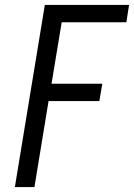

<svg xmlns="http://www.w3.org/2000/svg" viewBox="-20 -755 541 775"><path d="M40 0 161 -735H501L490 -665H229L188 -417H393L381 -347H176L119 0Z"/></svg>

Font: Iosevka Oblique
Style: Regular
Weight: 400
Italic angle: -9°
Monospace: yes
Designer: Belleve Invis
Foundry: Belleve Invis
Version: Version 32.5.0; ttfautohint (v1.8.4)